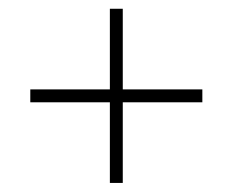

<svg xmlns="http://www.w3.org/2000/svg" viewBox="-20 -535 553 436"><path d="M439.5 -332H258.8V-515.1H229.5V-332H48.8V-302.7H229.5V-119.6H258.8V-302.7H439.5Z"/></svg>

Font: SaysetthaMai Thin
Style: Regular
Weight: 100
Designer: John M. Durdin
Foundry: Lao Script for Windows
Version: Version 1.101